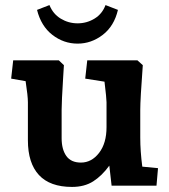

<svg xmlns="http://www.w3.org/2000/svg" viewBox="-20 -732 668 757"><path d="M90 -179V-329Q90 -353 81 -412L24 -422L32 -494H212L232 -475L229 -427Q223 -331 223 -299V-187Q223 -143 241.5 -117Q260 -91 299 -91Q341 -91 370.5 -129Q400 -167 400 -231V-329Q400 -344 392 -410L316 -422L324 -494H522L543 -475Q533 -340 533 -299V-190Q533 -136 541 -75L603 -69L597 0H420L411 -79Q382 -39 347.5 -17Q313 5 264 5Q177 5 133.5 -42Q90 -89 90 -179ZM286 -640Q322 -640 352.5 -658.5Q383 -677 396 -712L445 -693Q430 -629 385 -594.5Q340 -560 286 -560Q231 -560 186.5 -594.5Q142 -629 126 -693L175 -712Q189 -677 219.5 -658.5Q250 -640 286 -640Z"/></svg>

Font: Andada Pro ExtraBold
Style: Regular
Weight: 800
Designer: Carolina Giovagnoli
Foundry: Huerta Tipografica
Version: Version 3.005; ttfautohint (v1.8.4)